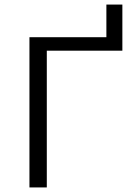

<svg xmlns="http://www.w3.org/2000/svg" viewBox="-20 -821 587 841"><path d="M446 -801H516V-599H185V0H109V-658H446Z"/></svg>

Font: EauTestInfant
Style: Regular
Weight: 400
Designer: Christian Thalmann (Catharsis Fonts)
Version: Version 0.001;PS 000.001;hotconv 1.0.88;makeotf.lib2.5.64775